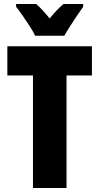

<svg xmlns="http://www.w3.org/2000/svg" viewBox="-20 -1040 500 967"><path d="M315 -93H146V-660H17V-807H443V-660H315ZM157 -860Q149 -878 131 -906Q113 -934 93.5 -962Q74 -990 61 -1006V-1020H162Q177 -1007 194 -989Q211 -971 230 -947Q270 -996 300 -1020H399V-1006Q385 -987 367 -960Q349 -933 332 -906.5Q315 -880 304 -860Z"/></svg>

Font: Noto Sans Kannada UI ExtraCondensed Black
Style: Regular
Weight: 900
Width: 2
Designer: Jelle Bosma - Monotype Design Team
Foundry: Monotype Imaging Inc.
Version: Version 2.005; ttfautohint (v1.8.4.7-5d5b)